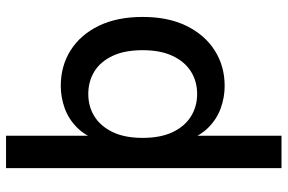

<svg xmlns="http://www.w3.org/2000/svg" viewBox="-178 -573 951 635"><g transform="rotate(-90 297.5 -255.5)"><path d="M331 12Q293 12 257 -1Q221 -14 193 -42Q165 -70 151 -113H166V200H59V-711H166V-405H151Q165 -448 193 -476Q221 -504 257 -517Q293 -530 331 -530Q397 -530 448.5 -497.5Q500 -465 529.5 -404.5Q559 -344 559 -259Q559 -174 529 -113.5Q499 -53 447.5 -20.5Q396 12 331 12ZM304 -79Q346 -79 378.5 -99.5Q411 -120 430 -160Q449 -200 449 -259Q449 -319 430 -359Q411 -399 378.5 -419Q346 -439 304 -439Q263 -439 230.5 -419Q198 -399 178.5 -359Q159 -319 159 -259Q159 -200 178 -160Q197 -120 230 -99.5Q263 -79 304 -79Z"/></g></svg>

Font: TikTok Sans 24pt Medium
Style: Regular
Weight: 500
Version: Version 4.000